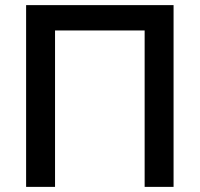

<svg xmlns="http://www.w3.org/2000/svg" viewBox="-20 -730 780 750"><path d="M195 0V-611H545V0H658V-710H82V0Z"/></svg>

Font: RT Raleway SemiBold
Style: Regular
Weight: 400
Designer: Matt McInerney, Pablo Impallari, Rodrigo Fuenzalida — Edited by Milan Moffatt in April 2016
Foundry: Matt McInerney, Pablo Impallari, Rodrigo Fuenzalida — Edited by Milan Moffatt in April 2016
Version: Version 3.001